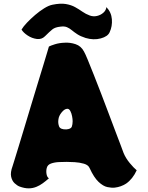

<svg xmlns="http://www.w3.org/2000/svg" viewBox="-20 -1026 809 1052"><path d="M98 -864Q108 -881 128 -902Q148 -923 172.5 -944Q197 -965 222 -980.5Q247 -996 267 -1000Q311 -1009 340.5 -1004Q370 -999 391.5 -987Q413 -975 431.5 -962Q450 -949 472 -941Q491 -934 511 -938.5Q531 -943 546 -956Q561 -969 563 -987Q590 -959 593 -920.5Q596 -882 581 -850Q571 -826 532 -815.5Q493 -805 449 -818Q421 -827 403.5 -838.5Q386 -850 373.5 -860.5Q361 -871 347 -877Q333 -883 311 -880Q282 -877 267 -865Q252 -853 226 -827Q208 -809 181.5 -812.5Q155 -816 131.5 -831.5Q108 -847 98 -864ZM657 -188Q669 -159 691 -132.5Q713 -106 729 -93Q707 -45 671 -20Q657 -11 641.5 -5.5Q626 0 609 2Q591 4 568 -1Q545 -6 520 -29.5Q495 -53 471 -105Q464 -122 440 -129Q416 -136 389 -137.5Q362 -139 346 -139Q329 -139 304 -138Q279 -137 259.5 -130Q240 -123 236 -105Q232 -89 235 -72Q238 -55 248 -49Q231 -34 214.5 -22Q198 -10 181 -3Q160 6 137 6Q114 6 87 -4Q74 -9 60 -22Q46 -35 41 -58Q36 -81 49 -116Q50 -119 59 -148Q68 -177 82.5 -224.5Q97 -272 114.5 -330Q132 -388 150.5 -449.5Q169 -511 186.5 -568Q204 -625 218 -671Q232 -717 240 -744Q248 -771 248 -771Q257 -776 281 -783.5Q305 -791 334 -792Q364 -794 394 -784Q424 -774 440 -744Q447 -732 461 -698Q475 -664 494 -616Q513 -568 534 -513.5Q555 -459 575 -405.5Q595 -352 612.5 -306Q630 -260 642 -228.5Q654 -197 657 -188ZM343 -317Q369 -319 373.5 -332Q378 -345 378 -362Q378 -373 375 -389Q372 -405 365.5 -417.5Q359 -430 349 -430Q334 -430 318 -410.5Q302 -391 300 -371Q297 -352 303.5 -334Q310 -316 343 -317Z"/></svg>

Font: Potta One
Style: Regular
Weight: 400
Designer: 108,108go
Foundry: Font Zone 108
Version: Version 1.000